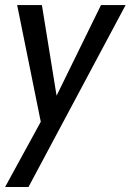

<svg xmlns="http://www.w3.org/2000/svg" viewBox="-36 -510 524 772"><path d="M-15.5 242 148.5 -58 136 19.5 33 -489.5H132.5L198.5 -82L172 -85.5L370 -489.5H469L78.5 242Z"/></svg>

Font: Cabin
Style: Italic
Weight: 400
Width: 4
Italic angle: -10°
Designer: Pablo Impallari
Foundry: Pablo Impallari. http://www.impallari.com Igino Marini. http://www.ikern.com
Version: Version 3.001